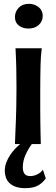

<svg xmlns="http://www.w3.org/2000/svg" viewBox="-20 -752 294 1002"><path d="M198 -500Q195 -477 193.5 -456Q192 -435 191.5 -409.5Q191 -384 190.5 -350.5Q190 -317 190 -271Q190 -225 190 -188Q190 -151 190.5 -119Q191 -87 191.5 -58.5Q192 -30 193 0H146Q129 22 114 54.5Q99 87 99 121Q99 143 108 155Q117 167 138 167Q155 167 173.5 158.5Q192 150 204 134L219 179Q203 202 178.5 216Q154 230 112 230Q82 230 61.5 222.5Q41 215 28.5 202.5Q16 190 10.5 173.5Q5 157 5 140Q5 117 13 96Q21 75 33 57Q45 39 59 24.5Q73 10 85 0H58Q59 -37 60.5 -65Q62 -93 63 -124.5Q64 -156 65 -195.5Q66 -235 66 -294Q66 -348 65 -395.5Q64 -443 61 -500ZM58 -663Q58 -691 77.5 -711.5Q97 -732 131 -732Q160 -732 181.5 -715Q203 -698 203 -669Q203 -641 182.5 -622Q162 -603 128 -603Q99 -603 78.5 -618.5Q58 -634 58 -663Z"/></svg>

Font: CantoraOne
Style: Regular
Weight: 400
Designer: Pablo Impallari, Rodrigo Fuenzalida
Foundry: Pablo Impallari
Version: Version 1.001; ttfautohint (v0.8) -G 200 -r 50